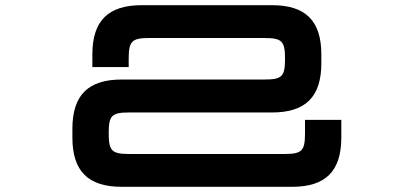

<svg xmlns="http://www.w3.org/2000/svg" viewBox="-20 -720 1594 740"><path d="M449 0H1106C1235 0 1295.5 -60.5 1295.5 -190V-258H1155.5V-206.5C1155.5 -138.5 1144 -126.5 1076 -126.5H478.5C410.5 -126.5 399 -138.5 399 -206.5V-207C399 -275 410.5 -286.5 478.5 -286.5H1028.5C1158 -286.5 1218.5 -347 1218.5 -476.5V-510C1218.5 -639.5 1158 -700 1028.5 -700H526C396.5 -700 336 -639.5 336 -510V-461.5H476V-493.5C476 -561.5 488 -573.5 556 -573.5H998.5C1067 -573.5 1078.5 -561.5 1078.5 -493.5V-493C1078.5 -425 1067 -413.5 998.5 -413.5H449C319.5 -413.5 259 -353 259 -223.5V-190C259 -60.5 319.5 0 449 0Z"/></svg>

Font: Melete Medium
Style: Regular
Weight: 500
Width: 6
Designer: Sora Sagano
Foundry: DOT COLON
Version: Version 0.200;FEAKit 1.0